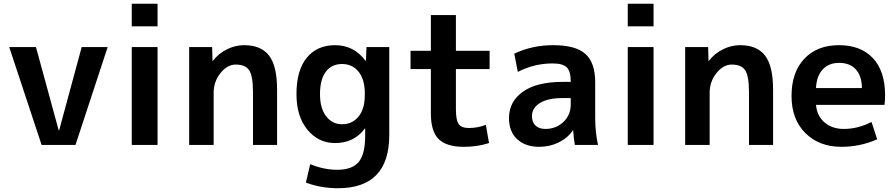

<svg xmlns="http://www.w3.org/2000/svg" viewBox="-20 -770 4761 1020"><path d="M171 -520 292 -77H294L414 -520H552L381 0H201L29 -520Z M680 -630V-750H817V-630ZM680 0V-520H817V0Z M985 -520H1107L1109 -447H1111Q1141 -486 1185.5 -508Q1230 -530 1277 -530Q1367 -530 1409.5 -474.5Q1452 -419 1452 -293V0H1324V-280Q1324 -366 1304 -396.5Q1284 -427 1232 -427Q1188 -427 1151.5 -382Q1115 -337 1115 -277V0H985Z M1760 -530Q1860 -530 1922 -447H1924L1927 -520H2048V-53Q2048 230 1775 230Q1685 230 1605 200L1628 102Q1700 132 1772 132Q1850 132 1885 91Q1920 50 1920 -50V-87H1918Q1861 -10 1760 -10Q1672 -10 1613.5 -80.5Q1555 -151 1555 -270Q1555 -396 1609.5 -463Q1664 -530 1760 -530ZM1680 -270Q1680 -195 1712.5 -152.5Q1745 -110 1797 -110Q1852 -110 1885 -151Q1918 -192 1918 -265V-275Q1918 -348 1885 -389Q1852 -430 1797 -430Q1742 -430 1711 -389Q1680 -348 1680 -270Z M2402 -500H2581V-403H2402V-190Q2402 -131 2417 -110.5Q2432 -90 2471 -90Q2519 -90 2561 -107L2578 -10Q2516 10 2444 10Q2352 10 2310.5 -31Q2269 -72 2269 -167V-403H2161V-500H2269V-690H2402Z M2919 -530Q3038 -530 3090 -483.5Q3142 -437 3142 -333V-140Q3142 -69 3157 0H3034Q3028 -33 3025 -77H3023Q2995 -36 2947.5 -13Q2900 10 2844 10Q2771 10 2727.5 -30.5Q2684 -71 2684 -143Q2684 -230 2757.5 -282.5Q2831 -335 2969 -335H3012V-338Q3012 -391 2991 -412Q2970 -433 2916 -433Q2818 -433 2731 -388L2712 -485Q2807 -530 2919 -530ZM2806 -153Q2806 -121 2825 -103Q2844 -85 2877 -85Q2934 -85 2973 -122Q3012 -159 3012 -215V-249H2969Q2890 -249 2848 -222.5Q2806 -196 2806 -153Z M3315 -630V-750H3452V-630ZM3315 0V-520H3452V0Z M3620 -520H3742L3744 -447H3746Q3776 -486 3820.5 -508Q3865 -530 3912 -530Q4002 -530 4044.5 -474.5Q4087 -419 4087 -293V0H3959V-280Q3959 -366 3939 -396.5Q3919 -427 3867 -427Q3823 -427 3786.5 -382Q3750 -337 3750 -277V0H3620Z M4315 -302H4559Q4558 -367 4526.5 -401.5Q4495 -436 4438 -436Q4383 -436 4350.5 -401Q4318 -366 4315 -302ZM4315 -213Q4320 -154 4360.5 -119.5Q4401 -85 4463 -85Q4537 -85 4610 -122L4640 -30Q4550 10 4450 10Q4332 10 4258.5 -63Q4185 -136 4185 -260Q4185 -386 4253 -458Q4321 -530 4437 -530Q4553 -530 4617.5 -461Q4682 -392 4682 -263Q4682 -238 4679 -213Z"/></svg>

Font: M PLUS 1p
Style: Bold
Weight: 700
Version: Version 1.062